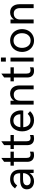

<svg xmlns="http://www.w3.org/2000/svg" viewBox="1636 -2366 738 4049"><g transform="rotate(-90 2004.5 -341.0)"><path d="M251.5 -496.1Q346.2 -496.1 398.9 -442.6Q451.7 -389.2 451.7 -297.4V0H382.8L377.4 -86.9Q352.5 -41 306.6 -16.4Q260.7 8.3 208.5 8.3Q132.3 8.3 84.7 -32.5Q37.1 -73.2 37.1 -144.5Q37.1 -284.2 238.3 -284.2H376.5Q376 -357.4 348.1 -390.6Q320.3 -423.8 252.4 -423.8Q168.9 -423.8 119.6 -347.7L56.2 -393.6Q93.3 -444.3 140.1 -470.2Q187 -496.1 251.5 -496.1ZM224.6 -62.5Q284.2 -62.5 324 -98.4Q363.8 -134.3 376.5 -191.9V-223.6H243.2Q183.1 -223.6 152.6 -201.7Q122.1 -179.7 122.1 -141.6Q122.1 -105.5 148.9 -84Q175.8 -62.5 224.6 -62.5Z M755.9 8.3Q689 8.3 652.8 -29.5Q616.7 -67.4 616.7 -136.2V-418H536.1V-487.8H617.7V-622.6L699.2 -682.1V-487.8H831.1V-418H699.2V-149.9Q699.2 -105 717 -85Q734.9 -64.9 770 -64.9Q800.3 -64.9 830.6 -78.6L831.1 -3.4Q799.8 8.3 755.9 8.3Z M1107.4 8.3Q1040.5 8.3 1004.4 -29.5Q968.3 -67.4 968.3 -136.2V-418H887.7V-487.8H969.2V-622.6L1050.8 -682.1V-487.8H1182.6V-418H1050.8V-149.9Q1050.8 -105 1068.6 -85Q1086.4 -64.9 1121.6 -64.9Q1151.9 -64.9 1182.1 -78.6L1182.6 -3.4Q1151.4 8.3 1107.4 8.3Z M1493.2 8.3Q1437 8.3 1391.8 -11.5Q1346.7 -31.2 1318.1 -65.4Q1289.6 -99.6 1274.4 -144.5Q1259.3 -189.5 1259.3 -241.7Q1259.3 -293 1273.7 -338.4Q1288.1 -383.8 1315.7 -419.2Q1343.3 -454.6 1387 -475.3Q1430.7 -496.1 1484.9 -496.1Q1532.2 -496.1 1570.1 -481.4Q1607.9 -466.8 1632.1 -443.6Q1656.2 -420.4 1672.4 -389.2Q1688.5 -357.9 1695.1 -326.9Q1701.7 -295.9 1701.7 -264.2Q1701.7 -233.9 1697.8 -219.2H1346.7Q1351.6 -147.5 1388.9 -107.2Q1426.3 -66.9 1493.7 -66.9Q1534.7 -66.9 1566.4 -80.3Q1598.1 -93.8 1627.9 -125.5L1685.5 -75.2Q1645 -31.7 1598.9 -11.7Q1552.7 8.3 1493.2 8.3ZM1346.7 -279.8H1619.6Q1619.6 -300.8 1617.7 -310.5Q1610.8 -359.9 1576.7 -393.1Q1542.5 -426.3 1484.4 -426.3Q1424.3 -426.3 1389.2 -386.5Q1354 -346.7 1346.7 -279.8Z M1823.2 0V-487.8H1905.8V-413.6Q1930.2 -454.1 1969.7 -475.1Q2009.3 -496.1 2055.2 -496.1Q2098.1 -496.1 2131.6 -481Q2165 -465.8 2185.5 -439Q2206.1 -412.1 2216.6 -377.9Q2227.1 -343.8 2227.5 -303.7V0H2145V-288.6Q2145 -350.1 2116.2 -384.8Q2087.4 -419.4 2032.7 -419.4Q1973.1 -419.4 1939.5 -384Q1905.8 -348.6 1905.8 -281.2V0Z M2534.7 8.3Q2467.8 8.3 2431.6 -29.5Q2395.5 -67.4 2395.5 -136.2V-418H2314.9V-487.8H2396.5V-622.6L2478 -682.1V-487.8H2609.9V-418H2478V-149.9Q2478 -105 2495.8 -85Q2513.7 -64.9 2548.8 -64.9Q2579.1 -64.9 2609.4 -78.6L2609.9 -3.4Q2578.6 8.3 2534.7 8.3Z M2730 -586.4V-689.9H2816.4V-586.4ZM2731.9 0V-487.8H2814.5V0Z M2934.1 -245.1Q2934.1 -296.9 2951.7 -342.8Q2969.2 -388.7 3000.2 -422.6Q3031.2 -456.5 3076.4 -476.3Q3121.6 -496.1 3174.3 -496.1Q3244.1 -496.1 3299.8 -462.4Q3355.5 -428.7 3385.5 -371.3Q3415.5 -314 3415.5 -245.1Q3415.5 -175.3 3385.5 -117.7Q3355.5 -60.1 3299.8 -25.9Q3244.1 8.3 3174.3 8.3Q3104.5 8.3 3049.1 -25.9Q2993.7 -60.1 2963.9 -117.7Q2934.1 -175.3 2934.1 -245.1ZM3174.3 -63.5Q3223.1 -63.5 3259 -88.6Q3294.9 -113.8 3312.3 -154.3Q3329.6 -194.8 3329.6 -245.1Q3329.6 -322.3 3288.3 -373.3Q3247.1 -424.3 3174.3 -424.3Q3102.1 -424.3 3061 -373.3Q3020 -322.3 3020 -245.1Q3020 -167.5 3061 -115.5Q3102.1 -63.5 3174.3 -63.5Z M3536.1 0V-487.8H3618.7V-413.6Q3643.1 -454.1 3682.6 -475.1Q3722.2 -496.1 3768.1 -496.1Q3811 -496.1 3844.5 -481Q3877.9 -465.8 3898.4 -439Q3918.9 -412.1 3929.4 -377.9Q3939.9 -343.8 3940.4 -303.7V0H3857.9V-288.6Q3857.9 -350.1 3829.1 -384.8Q3800.3 -419.4 3745.6 -419.4Q3686 -419.4 3652.3 -384Q3618.7 -348.6 3618.7 -281.2V0Z"/></g></svg>

Font: HK Grotesk Medium Legacy
Style: Regular
Weight: 500
Designer: Alfredo Marco Pradil
Foundry: Hanken Design Co.
Version: Version 2.022;PS 002.022;hotconv 1.0.88;makeotf.lib2.5.64775